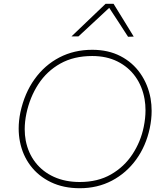

<svg xmlns="http://www.w3.org/2000/svg" viewBox="-20 -989 859 1018"><path d="M403 9Q316.5 9 250 -23Q183.5 -55 141.5 -110.8Q99.5 -166.5 85.5 -239Q79 -272.5 79 -307.5Q79 -349 88 -393Q110 -495 163.5 -569.5Q217 -644 295 -684.5Q373 -725 469 -725Q554 -725 618.8 -691.5Q683.5 -658 724.2 -599.5Q765 -541 778.5 -466.5Q784 -434.5 784 -401Q784 -356.5 774 -309Q754 -215 702 -143.2Q650 -71.5 573.5 -31.2Q497 9 403 9ZM403 -24Q498.5 -24 568.5 -64.2Q638.5 -104.5 682.2 -171Q726 -237.5 742 -316Q751.5 -362 751.5 -404.5Q751.5 -435 746.5 -463.5Q734.5 -531.5 697.8 -582.8Q661 -634 603 -663Q545 -692 469 -692Q371.5 -692 300 -652Q228.5 -612 183.5 -543Q138.5 -474 120 -387Q111 -343.5 111 -304Q111 -272.5 116.5 -243.5Q129.5 -177 167.8 -127.8Q206 -78.5 266 -51.2Q326 -24 403 -24ZM659 -794Q634.5 -832 609.5 -870.5Q584 -909 559 -947.5Q517.5 -908.5 477.5 -871.5Q437.5 -834.5 396 -796H359Q405.5 -840.5 450 -883Q494 -925 540 -969H582Q608.5 -925.5 635.8 -881.8Q663 -838 689 -795Z"/></svg>

Font: Heraclito Thin
Style: Italic
Weight: 100
Italic angle: -12°
Designer: Kostas Bartsokas (font) & Cristiano Sobral (main changes)
Foundry: Kostas Bartsokas (font) & Cristiano Sobral (main changes)
Version: Version 1.00;July 8, 2020;FontCreator 13.0.0.2655 64-bit